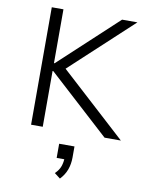

<svg xmlns="http://www.w3.org/2000/svg" viewBox="-104 -778 867 1135"><g transform="rotate(10 329.5 -210.5)"><path d="M113 0V-705H183V-382H187L535 -705H627L231 -338L236 -380L652 0H554L187 -335H183V0ZM336 284 301 257Q325 234 333.5 209Q342 184 342 157L355 167H296V82H388V148Q388 188 375.5 222Q363 256 336 284Z"/></g></svg>

Font: Nunito Sans 7pt Light
Style: Regular
Weight: 300
Designer: Vernon Adams
Foundry: Vernon Adams
Version: Version 3.101;gftools[0.9.27]